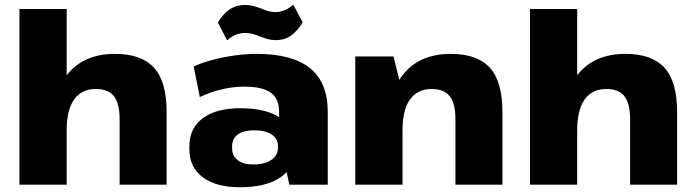

<svg xmlns="http://www.w3.org/2000/svg" viewBox="-20 -778 2928 809"><path d="M484 -276Q484 -342 460 -372.5Q436 -403 384 -403Q324 -403 292.5 -359Q261 -315 261 -229L193 -140L194 -212Q194 -377 263.5 -464Q333 -551 464 -551Q576 -551 629 -492.5Q682 -434 682 -307V0H484ZM62 -740H261V-387V0H62Z M1156 -203V-307Q1156 -362 1121 -387.5Q1086 -413 1009 -413Q962 -413 914 -401.5Q866 -390 822 -369L796 -498Q831 -514 876.5 -526Q922 -538 970.5 -544.5Q1019 -551 1062 -551Q1212 -551 1286.5 -490.5Q1361 -430 1361 -307V0H1199ZM991 11Q891 11 834.5 -31Q778 -73 778 -148V-162Q778 -238 834.5 -280Q891 -322 994 -322Q1101 -322 1162 -281Q1223 -240 1223 -165V-150Q1223 -73 1162 -31Q1101 11 991 11ZM1047 -85Q1095 -85 1123 -104Q1151 -123 1151 -155V-163Q1151 -194 1124.5 -211.5Q1098 -229 1050 -229Q1007 -229 982.5 -212Q958 -195 958 -161V-153Q958 -121 982 -103Q1006 -85 1047 -85ZM898 -683Q920 -720 947.5 -738.5Q975 -757 1010 -757Q1036 -757 1057.5 -750Q1079 -743 1099 -735Q1119 -727 1141 -727Q1160 -727 1179 -735Q1198 -743 1216 -758L1255 -684Q1234 -648 1206.5 -628.5Q1179 -609 1143 -609Q1117 -609 1096 -617Q1075 -625 1055 -632Q1035 -639 1012 -639Q992 -639 973.5 -631.5Q955 -624 937 -608Z M1899 -276Q1899 -342 1875 -372.5Q1851 -403 1799 -403Q1739 -403 1707.5 -359Q1676 -315 1676 -229L1609 -140V-212Q1609 -377 1678.5 -464Q1748 -551 1879 -551Q1991 -551 2044 -492.5Q2097 -434 2097 -307V0H1899ZM1477 -540H1638L1676 -387V0H1477Z M2635 -276Q2635 -342 2611 -372.5Q2587 -403 2535 -403Q2475 -403 2443.5 -359Q2412 -315 2412 -229L2344 -140L2345 -212Q2345 -377 2414.5 -464Q2484 -551 2615 -551Q2727 -551 2780 -492.5Q2833 -434 2833 -307V0H2635ZM2213 -740H2412V-387V0H2213Z"/></svg>

Font: Pathway Extreme ExtraBold
Style: Regular
Weight: 800
Designer: Eduardo Rodriguez Tunni
Foundry: Eduardo Rodriguez Tunni
Version: Version 1.001;gftools[0.9.26]